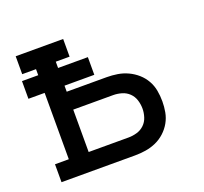

<svg xmlns="http://www.w3.org/2000/svg" viewBox="-96 -633 793 745"><g transform="rotate(-20 300.0 -260.0)"><path d="M38 0V-74H95V-348H28V-421H95V-446H38V-520H234V-447H177V-421H300V-348H177V-323H342Q364 -323 386 -319.5Q408 -316 428.5 -306.5Q449 -297 466 -282Q483 -267 494 -247.5Q505 -228 509 -206Q513 -184 513 -161Q513 -139 509 -117Q505 -95 494 -75.5Q483 -56 466 -40.5Q449 -25 428.5 -16Q408 -7 386 -3.5Q364 0 342 0ZM342 -74Q359 -74 376.5 -79Q394 -84 407 -96.5Q420 -109 425.5 -126.5Q431 -144 431 -161Q431 -179 425.5 -196.5Q420 -214 407 -226.5Q394 -239 376.5 -244Q359 -249 342 -249H177V-74Z"/></g></svg>

Font: Iosevka Plex Etoile
Style: Regular
Weight: 400
Designer: Belleve Invis
Foundry: Belleve Invis
Version: Version 25.1.1; ttfautohint (v1.8.4)